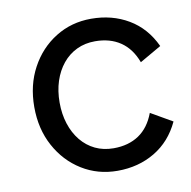

<svg xmlns="http://www.w3.org/2000/svg" viewBox="-65 -583 653 656"><g transform="rotate(-10 261.5 -254.5)"><path d="M136.7 -253.9Q136.7 -294.4 147.7 -328.1Q158.7 -361.8 179.2 -387Q199.7 -412.1 228.3 -425.8Q256.8 -439.5 292 -439.5Q343.8 -439.5 379.9 -415Q416 -390.6 434.1 -341.8L508.8 -384.8Q478.5 -450.2 421.6 -483.9Q364.7 -517.6 292 -517.6Q223.6 -517.6 168.5 -483.4Q113.3 -449.2 81.1 -389.6Q48.8 -330.1 48.8 -253.9Q48.8 -177.7 81.1 -118.2Q113.3 -58.6 168.5 -24.4Q223.6 9.8 292 9.8Q364.7 9.8 421.6 -24.2Q478.5 -58.1 508.8 -123L434.1 -166Q416 -117.2 379.9 -92.8Q343.8 -68.4 292 -68.4Q256.8 -68.4 228.3 -82Q199.7 -95.7 179.2 -120.8Q158.7 -146 147.7 -179.9Q136.7 -213.9 136.7 -253.9Z"/></g></svg>

Font: Giphurs
Style: Regular
Weight: 400
Version: Version 2.010